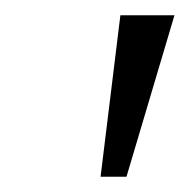

<svg xmlns="http://www.w3.org/2000/svg" viewBox="-20 -734 249 252"><path d="M112 -502H146L209 -714H138Z"/></svg>

Font: Noto Serif Tamil Light
Style: Italic
Weight: 300
Italic angle: -12°
Designer: Indian Type Foundry, Tom Grace, and the Monotype Design Team
Foundry: Monotype Imaging Inc.
Version: Version 2.003